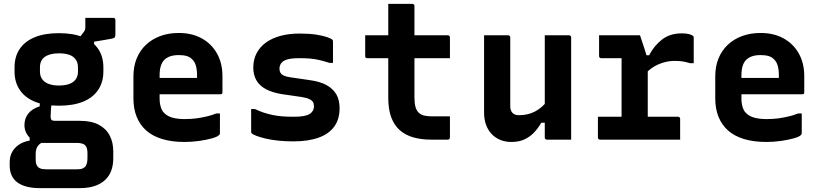

<svg xmlns="http://www.w3.org/2000/svg" viewBox="-20 -720 4240 990"><path d="M380 -513 414 -558Q418 -564 419 -568.5Q420 -573 420 -581Q420 -605 420 -612.5Q420 -620 420 -628Q453 -628 492 -628Q531 -628 564 -628Q569 -628 572 -625Q575 -622 575 -617V-543Q575 -533 572 -528Q569 -523 555.5 -520.5Q542 -518 513 -513L465 -505V-472ZM284 -549Q358 -549 409 -528Q460 -507 486.5 -467.5Q513 -428 513 -373V-351Q513 -297 486.5 -257Q460 -217 409 -196Q358 -175 284 -175Q210 -175 159 -196Q108 -217 81.5 -257Q55 -297 55 -351V-373Q55 -428 81.5 -467.5Q108 -507 159 -528Q210 -549 284 -549ZM284 -445Q237 -445 211.5 -427Q186 -409 186 -373V-351Q186 -336 190.5 -324.5Q195 -313 204 -304Q216 -292 236.5 -285.5Q257 -279 284 -279Q332 -279 357 -297.5Q382 -316 382 -351V-373Q382 -389 377.5 -400.5Q373 -412 363 -422Q352 -433 332 -439Q312 -445 284 -445ZM185 -211 248 -208Q244 -174 242.5 -154Q241 -134 241 -118Q241 -106 246 -101.5Q251 -97 263 -97H392Q451 -97 489 -77Q527 -57 545.5 -21.5Q564 14 564 60V97Q564 131 554 159Q544 187 522.5 207.5Q501 228 468.5 239Q436 250 392 250H186Q147 250 118 242.5Q89 235 69.5 220.5Q50 206 40 184Q30 162 30 134V116Q30 86 43 63Q56 40 79 25Q102 10 133 5V-32L206 12Q190 17 181 26Q172 35 168 46.5Q164 58 164 73V104Q164 121 169.5 132Q175 143 186.5 148Q198 153 218 153H377Q386 153 394 152Q402 151 408 147.5Q414 144 418 141Q425 134 428 122Q431 110 431 96V69Q431 41 419 29Q407 17 377 17H196Q173 17 152.5 5Q132 -7 119 -28Q106 -49 106 -75Q106 -109 125.5 -134Q145 -159 185 -172Z M902 -550Q970 -550 1020.5 -522Q1071 -494 1099 -444Q1127 -394 1127 -327V-244Q1127 -241 1126 -238.5Q1125 -236 1122.5 -235Q1120 -234 1117 -234H887Q870 -234 852.5 -234Q835 -234 818 -234H777L774 -318H996Q996 -322 996 -325Q996 -328 996 -332Q996 -361 990 -381.5Q984 -402 971 -414Q960 -426 943 -431Q926 -436 902 -436Q852 -436 827.5 -411.5Q803 -387 803 -332V-210Q803 -194 806 -180Q809 -166 814 -155Q819 -144 828 -136Q844 -120 870.5 -113Q897 -106 932 -106Q968 -106 995.5 -110Q1023 -114 1048 -120Q1073 -126 1095 -135H1114Q1114 -109 1114 -83.5Q1114 -58 1114 -32Q1114 -30 1113 -28Q1112 -26 1110 -24Q1102 -15 1074 -7Q1046 1 1008 6.5Q970 12 931 12Q865 12 815 -3.5Q765 -19 733 -48Q701 -77 684.5 -118.5Q668 -160 668 -212V-326Q668 -377 684.5 -418Q701 -459 732 -488.5Q763 -518 806 -534Q849 -550 902 -550Z M1494 -118Q1555 -118 1577 -132.5Q1599 -147 1599 -172Q1599 -185 1593.5 -194Q1588 -203 1574 -209.5Q1560 -216 1534 -220L1431 -235Q1383 -243 1350.5 -260.5Q1318 -278 1302 -306Q1286 -334 1286 -371Q1286 -413 1303 -445.5Q1320 -478 1351 -500.5Q1382 -523 1426 -535Q1470 -547 1525 -547Q1574 -547 1610 -541.5Q1646 -536 1667 -528.5Q1688 -521 1694 -515Q1695 -514 1695.5 -512.5Q1696 -511 1696.5 -510Q1697 -509 1697 -506Q1697 -479 1697 -451Q1697 -423 1697 -396H1678Q1650 -405 1626.5 -410.5Q1603 -416 1579 -418Q1555 -420 1524 -420Q1485 -420 1463 -414Q1441 -408 1431 -395.5Q1421 -383 1421 -365Q1421 -354 1426 -345Q1431 -336 1444 -330Q1457 -324 1480 -321L1576 -307Q1630 -300 1664 -281Q1698 -262 1714.5 -233Q1731 -204 1731 -162Q1731 -106 1704 -68Q1677 -30 1623.5 -10.5Q1570 9 1493 9Q1450 9 1413 5Q1376 1 1347.5 -6Q1319 -13 1301 -20Q1283 -27 1277 -33Q1276 -35 1275.5 -36.5Q1275 -38 1275 -40Q1275 -69 1275 -98.5Q1275 -128 1275 -158H1294Q1317 -147 1339.5 -139.5Q1362 -132 1386 -127Q1410 -122 1436.5 -120Q1463 -118 1494 -118Z M1863 -538H2289Q2294 -538 2297 -535Q2300 -532 2300 -527Q2300 -508 2300 -491Q2300 -474 2300 -456.5Q2300 -439 2300 -420H1874Q1872 -420 1869.5 -420.5Q1867 -421 1865.5 -422.5Q1864 -424 1863.5 -426Q1863 -428 1863 -431Q1863 -450 1863 -467.5Q1863 -485 1863 -502Q1863 -519 1863 -538ZM2300 -120Q2300 -92 2300 -65Q2300 -38 2300 -11Q2300 -7 2297 -3.5Q2294 0 2289 0Q2286 0 2276.5 0Q2267 0 2253.5 0Q2240 0 2227 0Q2214 0 2203 0Q2151 0 2110 -12Q2069 -24 2040.5 -49.5Q2012 -75 1997 -116Q1982 -157 1982 -215Q1982 -263 1982 -311.5Q1982 -360 1982 -407.5Q1982 -455 1982 -503Q1982 -551 1982 -600Q1982 -625 1982 -650Q1982 -675 1982 -700Q2013 -700 2044 -700Q2075 -700 2106 -700Q2110 -700 2112 -698.5Q2114 -697 2115.5 -695Q2117 -693 2117 -689Q2117 -630 2117 -571Q2117 -512 2117 -453Q2117 -394 2117 -335.5Q2117 -277 2117 -217Q2117 -189 2122 -170Q2127 -151 2138 -140Q2150 -128 2167.5 -124Q2185 -120 2209 -120Q2221 -120 2233 -120Q2245 -120 2257 -120Q2269 -120 2281 -120Z M2600 -538Q2604 -538 2606 -536.5Q2608 -535 2609.5 -533Q2611 -531 2611 -527Q2611 -483 2611 -436.5Q2611 -390 2611 -344Q2611 -298 2611 -254.5Q2611 -211 2611 -172Q2611 -150 2622.5 -138Q2634 -126 2655 -126Q2678 -126 2698.5 -130.5Q2719 -135 2737.5 -144.5Q2756 -154 2773.5 -169Q2791 -184 2806 -205V-87H2771Q2753 -56 2731 -34Q2709 -12 2681.5 0Q2654 12 2616 12Q2586 12 2560 1.5Q2534 -9 2515 -29Q2496 -49 2486 -77Q2476 -105 2476 -139Q2476 -184 2476 -229Q2476 -274 2476 -319Q2476 -364 2476 -409Q2476 -441 2476 -473.5Q2476 -506 2476 -538Q2507 -538 2538.5 -538Q2570 -538 2600 -538ZM2914 -538Q2918 -538 2920 -536.5Q2922 -535 2923.5 -533Q2925 -531 2925 -527Q2925 -455 2925 -384Q2925 -313 2925 -241.5Q2925 -170 2925 -98Q2925 -79 2925 -62Q2925 -45 2925 -29Q2925 -13 2925 0Q2903 0 2881.5 0Q2860 0 2839.5 0Q2819 0 2800 0Q2797 0 2794.5 -1.5Q2792 -3 2790.5 -5Q2789 -7 2789 -11Q2789 -99 2789 -187Q2789 -275 2789 -362.5Q2789 -450 2789 -538Q2811 -538 2831.5 -538Q2852 -538 2872.5 -538Q2893 -538 2914 -538Z M3185 -66V-134Q3185 -151 3185 -167.5Q3185 -184 3185 -201.5Q3185 -219 3185 -235Q3185 -266 3185 -297Q3185 -328 3185 -359Q3185 -390 3185 -420H3166Q3145 -420 3122.5 -420Q3100 -420 3080 -420Q3075 -420 3072 -423Q3069 -426 3069 -431Q3069 -458 3069 -484.5Q3069 -511 3069 -538Q3080 -538 3095 -538Q3110 -538 3126.5 -538Q3143 -538 3161 -538Q3179 -538 3199 -538Q3219 -538 3239.5 -538Q3260 -538 3280 -538Q3280 -538 3284 -526Q3288 -514 3294 -496Q3300 -478 3306 -459.5Q3312 -441 3316 -426.5Q3320 -412 3320 -409Q3320 -367 3320 -324.5Q3320 -282 3320 -239Q3320 -196 3320 -152Q3320 -108 3320 -64ZM3291 -435H3327Q3353 -485 3394 -516.5Q3435 -548 3495 -548Q3519 -548 3533.5 -544Q3548 -540 3554 -534Q3556 -533 3556.5 -530.5Q3557 -528 3557 -524Q3557 -491 3557 -459Q3557 -427 3557 -394H3538Q3516 -401 3498.5 -403.5Q3481 -406 3458 -406Q3431 -406 3402.5 -398Q3374 -390 3349 -374.5Q3324 -359 3303 -334ZM3063 -118H3475Q3480 -118 3482 -116.5Q3484 -115 3485.5 -113Q3487 -111 3487 -107Q3487 -88 3487 -71Q3487 -54 3487 -36.5Q3487 -19 3487 0H3074Q3069 0 3066 -3Q3063 -6 3063 -11Q3063 -30 3063 -47.5Q3063 -65 3063 -82Q3063 -99 3063 -118Z M3902 -550Q3970 -550 4020.5 -522Q4071 -494 4099 -444Q4127 -394 4127 -327V-244Q4127 -241 4126 -238.5Q4125 -236 4122.5 -235Q4120 -234 4117 -234H3887Q3870 -234 3852.5 -234Q3835 -234 3818 -234H3777L3774 -318H3996Q3996 -322 3996 -325Q3996 -328 3996 -332Q3996 -361 3990 -381.5Q3984 -402 3971 -414Q3960 -426 3943 -431Q3926 -436 3902 -436Q3852 -436 3827.5 -411.5Q3803 -387 3803 -332V-210Q3803 -194 3806 -180Q3809 -166 3814 -155Q3819 -144 3828 -136Q3844 -120 3870.5 -113Q3897 -106 3932 -106Q3968 -106 3995.5 -110Q4023 -114 4048 -120Q4073 -126 4095 -135H4114Q4114 -109 4114 -83.5Q4114 -58 4114 -32Q4114 -30 4113 -28Q4112 -26 4110 -24Q4102 -15 4074 -7Q4046 1 4008 6.5Q3970 12 3931 12Q3865 12 3815 -3.5Q3765 -19 3733 -48Q3701 -77 3684.5 -118.5Q3668 -160 3668 -212V-326Q3668 -377 3684.5 -418Q3701 -459 3732 -488.5Q3763 -518 3806 -534Q3849 -550 3902 -550Z"/></svg>

Font: RecMonoLinear Nerd Font Mono
Style: Bold
Weight: 700
Monospace: yes
Version: Version 1.085; ttfautohint (v1.8.4.7-5d5b);Nerd Fonts 3.2.1